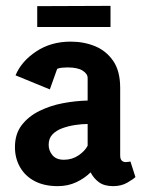

<svg xmlns="http://www.w3.org/2000/svg" viewBox="-20 -631 501 655"><path d="M177 4Q131 4 98.5 -13Q66 -30 48.5 -60.5Q31 -91 31 -129Q31 -174 54 -204Q77 -234 114.5 -252.5Q152 -271 195 -279Q238 -287 279 -288V-365Q279 -379 262 -390Q245 -401 210 -401Q201 -401 191 -400Q181 -399 175 -396L150 -326L33 -374Q53 -422 103.5 -455.5Q154 -489 221 -489Q266 -489 304 -473.5Q342 -458 366 -423.5Q390 -389 390 -331V-101Q390 -88 395.5 -83Q401 -78 409 -78Q414 -78 419 -79Q424 -80 425 -80L442 -27Q435 -20 414.5 -8Q394 4 366 4Q336 4 318 -9Q300 -22 289 -43Q269 -23 240.5 -9.5Q212 4 177 4ZM198 -86Q226 -86 248 -101Q270 -116 279 -134V-208Q259 -208 236 -204.5Q213 -201 192.5 -193.5Q172 -186 159 -172.5Q146 -159 146 -137Q146 -117 159 -101.5Q172 -86 198 -86ZM107 -539V-610L357 -611V-539Z"/></svg>

Font: Kreon Light SemiBold
Style: Regular
Weight: 600
Version: Version 2.002